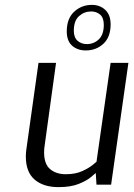

<svg xmlns="http://www.w3.org/2000/svg" viewBox="-20 -758 550 788"><path d="M434 -658Q434 -606 404.5 -578.5Q375 -551 332 -551Q298 -551 276 -570.5Q254 -590 254 -629Q254 -682 284.5 -710Q315 -738 357 -738Q390 -738 412 -717.5Q434 -697 434 -658ZM406 -656Q406 -685 391 -698Q376 -711 354 -711Q326 -711 304.5 -692Q283 -673 283 -632Q283 -604 298.5 -590.5Q314 -577 336 -577Q365 -577 385.5 -596.5Q406 -616 406 -656ZM436 0H376L373 -48Q370 -45 352.5 -30.5Q335 -16 302.5 -3Q270 10 220 10Q158 10 122 -21Q86 -52 86 -116Q86 -133 89 -151L138 -500H210L164 -166Q161 -148 161 -133Q161 -85 185.5 -64Q210 -43 250 -43Q290 -43 318 -56Q346 -69 361 -81.5Q376 -94 376 -94L434 -500H507Z"/></svg>

Font: Arsenal SC
Style: Italic
Weight: 400
Italic angle: -9.10001°
Designer: Andrij Shevchenko
Foundry: Stairsfor
Version: Version 2.001; ttfautohint (v1.8.4.7-5d5b)